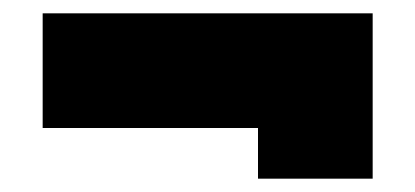

<svg xmlns="http://www.w3.org/2000/svg" viewBox="-20 -543 623 288"><path d="M367 -275V-351H44V-523H539V-275Z"/></svg>

Font: Tomorrow ExtraBold
Style: Regular
Weight: 800
Designer: Tony de Marco, Monica Rizzolli
Foundry: Just in Type
Version: Version 2.002